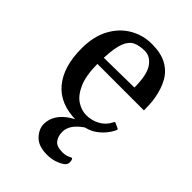

<svg xmlns="http://www.w3.org/2000/svg" viewBox="-213 -588 909 909"><g transform="rotate(45 241.5 -133.5)"><path d="M259.8 14.2Q147.9 14.2 90.8 -54Q33.7 -122.1 33.7 -244.1Q33.7 -325.7 64.5 -381.6Q95.2 -437.5 145.5 -466.3Q195.8 -495.1 253.9 -495.1Q315.4 -495.1 354.2 -473.9Q393.1 -452.6 414.3 -414.8Q435.5 -377 444.3 -326.7Q447.8 -308.1 449 -287.6Q450.2 -267.1 450.2 -245.6H138.7Q139.2 -168.5 159.2 -122.6Q179.2 -76.7 209.7 -56.6Q240.2 -36.6 272.5 -36.6Q309.6 -36.6 340.3 -53.5Q371.1 -70.3 386.7 -101.6Q388.2 -104.5 389.6 -107.4Q391.1 -110.4 396 -109.4L420.4 -98.1Q425.8 -96.2 425.8 -92.3Q425.8 -90.3 424.8 -88.1Q423.8 -85.9 422.9 -84.5Q401.4 -41.5 361.8 -13.7Q322.3 14.2 259.8 14.2ZM139.6 -287.6 341.8 -290.5Q341.8 -375.5 316.4 -411.9Q291 -448.2 253.4 -448.2Q218.8 -448.2 194.3 -437Q169.9 -425.8 156.2 -391.4Q142.6 -356.9 139.6 -287.6ZM340.8 -39.1 351.6 -14.6Q248.5 35.2 248.5 100.1Q248.5 128.4 263.2 147.9Q277.8 167.5 315.9 167.5Q329.1 167.5 339.1 165.3Q349.1 163.1 365.7 154.8Q369.6 152.8 372.8 158.7Q376 164.6 376 175.8Q376 190.9 364.3 199.7Q348.6 211.9 325 219.7Q301.3 227.5 273.9 227.5Q216.3 227.5 188.2 197.8Q160.2 168 160.2 134.8Q160.2 102.5 177.7 75Q195.3 47.4 229.2 25.6Q263.2 3.9 313 -9.3Z"/></g></svg>

Font: Gelasio
Style: Regular
Weight: 400
Designer: Eben Sorkin
Foundry: Eben Sorkin
Version: Version 1.008